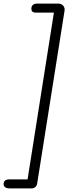

<svg xmlns="http://www.w3.org/2000/svg" viewBox="-84 -865 400 1065"><path d="M-30 180H92C108 180 120 168 122 154L274 -805C278 -827 262 -845 240 -845H121C100 -845 90 -833 90 -817C90 -805 95 -795 115 -795H215L69 130H-33C-52 130 -64 138 -64 156C-64 172 -51 180 -30 180Z"/></svg>

Font: SN Pro Light
Style: Italic
Weight: 300
Italic angle: -8.99998°
Designer: Tobias Whetton
Foundry: Supernotes
Version: Version 1.001;Glyphs 3.2 (3249)